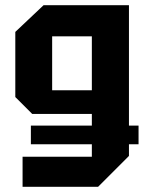

<svg xmlns="http://www.w3.org/2000/svg" viewBox="-20 -580 561 740"><path d="M67 140V24H334V-141H104L39 -206V-457L148 -560H477V21L358 140ZM181 -440V-232H334V-440ZM99 -24V-96H514V-24Z"/></svg>

Font: Tektur SemiCondensed SemiBold
Style: Regular
Weight: 600
Width: 4
Designer: Adam Jagosz
Foundry: Adam Jagosz
Version: Version 1.005;gftools[0.9.30]